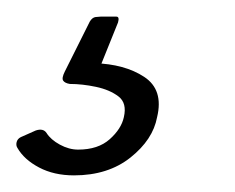

<svg xmlns="http://www.w3.org/2000/svg" viewBox="-100 -23 283 231"><path d="M89 118Q84 145 57 166.5Q30 188 -11 188Q-35 188 -53 178.5Q-71 169 -79 155Q-81 152 -80 148Q-79 144 -75 142L-57 134Q-48 131 -44 137Q-39 145 -28 151Q-17 157 -6 157Q18 157 32 144.5Q46 132 49 118Q53 101 42.5 93Q32 85 15.5 81.5Q-1 78 -16 78Q-22 77 -24 74Q-26 71 -22 63L8 3Q11 -2 15 -2.5Q19 -3 21 -3H40Q44 -3 42 4L17 66L13 53Q50 54 73.5 69.5Q97 85 89 118Z"/></svg>

Font: Glory Thin Light
Style: Italic
Weight: 300
Italic angle: -12°
Version: Version 1.011